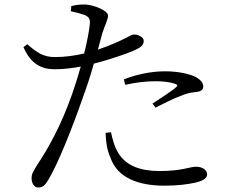

<svg xmlns="http://www.w3.org/2000/svg" viewBox="-20 -801 1040 851"><path d="M535 -425C579 -435 625 -441 669 -441C699 -441 733 -438 757 -429C766 -426 769 -421 761 -415C748 -402 690 -364 656 -342L669 -324C703 -341 750 -365 781 -376C807 -387 822 -390 840 -392C864 -394 881 -399 881 -417C881 -434 868 -449 845 -461C821 -472 776 -485 710 -485C644 -485 576 -468 529 -449ZM472 -215C478 -186 487 -150 506 -120C541 -66 602 -43 688 -43C788 -43 820 -62 849 -62C872 -62 898 -51 898 -28C898 -8 872 3 843 9C812 16 767 22 709 22C593 22 501 -13 470 -101C453 -139 449 -177 448 -212ZM101 -605 84 -592C117 -516 165 -494 223 -494C260 -494 302 -499 338 -506C326 -464 313 -422 300 -385C251 -245 195 -145 144 -69C129 -42 120 -33 120 -11C120 12 132 30 149 30C169 30 179 21 193 -2C236 -72 300 -233 347 -368C365 -416 382 -470 396 -519C468 -537 546 -565 569 -575C606 -591 617 -601 617 -620C617 -638 591 -648 574 -648C566 -648 555 -642 540 -634C509 -618 467 -599 414 -581L433 -652C445 -690 459 -715 459 -732C458 -755 395 -779 359 -781C335 -782 317 -779 296 -774L294 -751C315 -747 337 -741 357 -734C375 -725 380 -716 378 -694C375 -663 366 -616 353 -564C315 -555 270 -548 223 -548C174 -548 144 -567 101 -605Z"/></svg>

Font: Noto Serif CJK TC
Style: Regular
Weight: 400
Designer: Ryoko NISHIZUKA 西塚涼子 (kana & ideographs); Frank Grießhammer (Latin, Greek & Cyrillic); Wenlong ZHANG 张文龙 (bopomofo); San
Foundry: Adobe
Version: Version 2.001;hotconv 1.1.0;makeotfexe 2.6.0